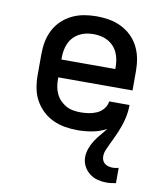

<svg xmlns="http://www.w3.org/2000/svg" viewBox="-84 -598 768 891"><g transform="rotate(10 300.0 -152.0)"><path d="M478 224Q456 224 435 218.5Q414 213 397 199.5Q380 186 370 166.5Q360 147 360 125Q360 104 367.5 83.5Q375 63 386.5 45Q398 27 412 11Q426 -5 439 -22Q408 -5 373 1.5Q338 8 303 8Q273 8 243.5 3Q214 -2 187 -14.5Q160 -27 138 -48Q116 -69 102 -95Q88 -121 82.5 -150.5Q77 -180 77 -210V-310Q77 -340 82.5 -369Q88 -398 101.5 -424.5Q115 -451 136.5 -471.5Q158 -492 185 -505Q212 -518 241 -523Q270 -528 300 -528Q330 -528 359 -523Q388 -518 415 -505Q442 -492 463.5 -471.5Q485 -451 498.5 -424.5Q512 -398 517.5 -369Q523 -340 523 -310V-218H173V-210Q173 -192 176 -174.5Q179 -157 186.5 -141Q194 -125 206.5 -112Q219 -99 234.5 -90.5Q250 -82 267.5 -79Q285 -76 303 -76Q322 -76 341.5 -79Q361 -82 379 -90Q397 -98 410 -114Q423 -130 425 -149H521Q521 -132 519 -115.5Q517 -99 513 -82.5Q509 -66 503.5 -50Q498 -34 491.5 -18Q485 -2 477.5 13Q470 28 463 43.5Q456 59 449 74.5Q442 90 442 107Q442 117 446 126Q450 135 457.5 140.5Q465 146 474.5 148.5Q484 151 494 151Q501 151 508 150Q515 149 522 147V219Q511 221 500 222.5Q489 224 478 224ZM173 -302H427V-310Q427 -328 424 -345Q421 -362 414 -378Q407 -394 395 -407Q383 -420 367.5 -428.5Q352 -437 335 -440.5Q318 -444 300 -444Q282 -444 265 -440.5Q248 -437 232.5 -428.5Q217 -420 205 -407Q193 -394 186 -378Q179 -362 176 -345Q173 -328 173 -310Z"/></g></svg>

Font: Iosevka Aile Medium
Style: Regular
Weight: 500
Designer: Belleve Invis
Foundry: Belleve Invis
Version: Version 27.3.5; ttfautohint (v1.8.4)